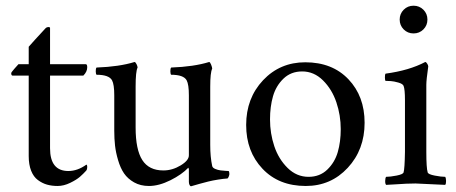

<svg xmlns="http://www.w3.org/2000/svg" viewBox="-20 -648 1607 676"><path d="M156.2 -421.9H282.2Q287.1 -421.9 287.1 -411.1Q287.1 -395.5 273.4 -381.8H156.2V-126Q156.2 -45.9 220.7 -45.9Q252.9 -45.9 284.2 -68.4Q287.1 -66.9 287.1 -61.5Q287.1 -50.8 283.2 -46.9Q273.4 -36.1 261.5 -25.6Q249.5 -15.1 227.1 -4.2Q204.6 6.8 182.6 6.8Q162.6 6.8 145.5 2Q128.4 -2.9 113.3 -14.2Q98.1 -25.4 89.6 -46.9Q81.1 -68.4 81.1 -98.6V-381.8H24.4Q19.5 -381.8 19.5 -390.6Q19.5 -393.1 30.3 -405.5Q41 -418 44.9 -421.9H81.1V-483.4Q88.9 -492.7 103.5 -508.5Q118.2 -524.4 128.9 -536.1Q139.6 -547.9 140.6 -548.8Q143.1 -551.3 146.7 -552.2Q150.4 -553.2 153.3 -552.5Q156.2 -551.8 156.2 -549.8Z M645 -312.5Q645 -350.6 637.2 -365.2Q626.5 -384.8 582.5 -384.8Q580.1 -387.2 579.8 -396.7Q579.6 -406.2 582.5 -410.2Q662.6 -413.1 716.3 -429.7Q719.7 -429.7 723.4 -420.2Q727.1 -410.6 727.1 -406.2Q720.2 -392.6 720.2 -342.8V-297.9V-137.7Q720.2 -95.2 727.1 -63.5Q728.5 -57.1 737.8 -53.2Q747.1 -49.3 756.6 -48.1Q766.1 -46.9 775.1 -46.4Q784.2 -45.9 784.7 -45.9Q787.6 -44.4 787.6 -35.2Q787.6 -32.2 785.2 -25.9Q782.7 -19.5 779.8 -19.5Q765.6 -18.6 747.3 -15.6Q729 -12.7 713.1 -8.8Q697.3 -4.9 683.6 -1Q669.9 2.9 661.1 5.4L652.8 7.8Q649.4 7.8 647.2 2.9Q645 -2 645 -7.8V-52.7L643.1 -57.6Q620.6 -33.7 580.1 -13.4Q539.6 6.8 504.4 6.8Q474.6 6.8 452.1 -5.9Q429.7 -18.6 416.7 -37.6Q403.8 -56.6 395.8 -84Q387.7 -111.3 385 -135.5Q382.3 -159.7 382.3 -187.5V-312.5Q382.3 -350.6 374.5 -365.2Q363.8 -384.8 319.8 -384.8Q317.4 -387.2 317.1 -396.7Q316.9 -406.2 319.8 -410.2Q399.9 -413.1 453.6 -429.7Q457 -429.7 460.7 -422.1Q464.4 -414.6 464.4 -410.2Q457.5 -396.5 457.5 -342.8V-300.8V-199.2Q457.5 -121.1 481 -84.5Q504.4 -47.9 555.2 -47.9Q586.9 -47.9 616.2 -65.7Q645.5 -83.5 645 -101.6Z M1043.9 -396.5Q1004.4 -396.5 978 -371.1Q951.7 -345.7 941.2 -309.1Q930.7 -272.5 930.7 -227.5Q930.7 -178.2 945.8 -133.1Q960.9 -87.9 992.7 -56.6Q1024.4 -25.4 1066.4 -25.4Q1106 -25.4 1132.3 -50.8Q1158.7 -76.2 1169.2 -112.5Q1179.7 -148.9 1179.7 -193.4Q1179.7 -242.2 1164.3 -287.8Q1148.9 -333.5 1117.2 -365Q1085.4 -396.5 1043.9 -396.5ZM1054.7 -428.7Q1149.9 -428.7 1206.8 -368.9Q1263.7 -309.1 1263.7 -215.8Q1263.7 -121.1 1204.3 -57.1Q1145 6.8 1056.6 6.8Q961.4 6.8 904.1 -54Q846.7 -114.7 846.7 -208Q846.7 -302.2 906.2 -365.5Q965.8 -428.7 1054.7 -428.7Z M1401.4 -544.4Q1387.2 -558.6 1387.2 -579.1Q1387.2 -599.6 1401.4 -613.8Q1415.5 -627.9 1436 -627.9Q1456.5 -627.9 1470.7 -613.8Q1484.9 -599.6 1484.9 -579.1Q1484.9 -558.6 1470.7 -544.4Q1456.5 -530.3 1436 -530.3Q1415.5 -530.3 1401.4 -544.4ZM1481 -317.4V-113.3Q1481 -56.6 1485.8 -41Q1487.8 -34.2 1510.5 -29.8Q1533.2 -25.4 1547.4 -25.4Q1550.3 -21.5 1550.5 -11.2Q1550.8 -1 1547.4 2.9Q1447.3 -2 1442.9 -2Q1425.8 -2 1409.9 -1.2Q1394 -0.5 1373.5 1Q1353 2.4 1339.4 2.9Q1335.9 -1 1336.2 -11.2Q1336.4 -21.5 1339.4 -25.4Q1353.5 -25.4 1376.2 -29.8Q1398.9 -34.2 1400.9 -41Q1404.8 -53.2 1405.8 -113.3V-294.9Q1405.8 -334 1400.9 -345.7Q1397.9 -353 1382.3 -357.4Q1366.7 -361.8 1356.2 -362.5Q1345.7 -363.3 1337.4 -363.3Q1335.4 -365.2 1335.2 -375Q1335 -384.8 1337.4 -388.7Q1420.9 -399.9 1477.1 -429.7Q1480.5 -429.7 1484.1 -423.8Q1487.8 -418 1487.8 -414.1Q1481 -366.2 1481 -349.6Z"/></svg>

Font: Amiri
Style: Regular
Weight: 400
Designer: Khaled Hosny
Version: Version 000.108